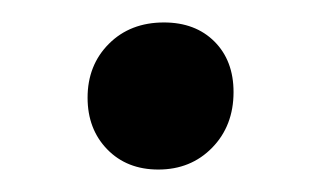

<svg xmlns="http://www.w3.org/2000/svg" viewBox="-20 -142 286 171"><path d="M121 9Q93 9 75.5 -9Q58 -27 58 -55Q58 -84 77 -103Q96 -122 126 -122Q154 -122 171 -105Q188 -88 188 -60Q188 -30 169 -10.5Q150 9 121 9Z"/></svg>

Font: Akaya Telivigala
Style: Regular
Weight: 400
Designer: Vaishnavi Murthy Yerkadithaya, Juan Luis Blanco Aristondo
Version: Version 1.002; ttfautohint (v1.8.3)